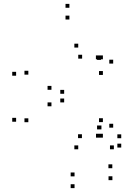

<svg xmlns="http://www.w3.org/2000/svg" viewBox="-20 -747 660 989"><path d="M502.5 -80.5V-100.5H482.5V-80.5ZM566.5 22V2H546.5V22ZM604.5 13V-7H584.5V13ZM604.5 -35V-55H584.5V-35ZM563 -89.5V-109.5H543V-89.5ZM563 -419.5V-439.5H543V-419.5ZM337.5 -707V-727H317.5V-707ZM63 -357V-377H43V-357ZM63 -120V-140H43V-120ZM364 222V202H344V222ZM559 181V161H539V181ZM558.5 119.5V99.5H538.5V119.5ZM364 161.5V141.5H344V161.5ZM126 -117.5V-137.5H106V-117.5ZM126 -362.5V-382.5H106V-362.5ZM337.5 -646.5V-666.5H317.5V-646.5ZM500 -438.5V-458.5H480V-438.5ZM500 -80.5V-100.5H480V-80.5ZM383 22V2H363V22ZM494.5 -38V-58H474.5V-38ZM510 -38V-58H490V-38ZM510 -118V-138H490V-118ZM402 -35.5V-55.5H382V-35.5ZM310.5 -219.5V-239.5H290.5V-219.5ZM310.5 -264V-284H290.5V-264ZM403 -445V-465H383V-445ZM510 -361V-381H490V-361ZM510 -441.5V-461.5H490V-441.5ZM494 -441.5V-461.5H474V-441.5ZM383 -502V-522H363V-502ZM245 -284.5V-304.5H225V-284.5ZM245 -199.5V-219.5H225V-199.5Z"/></svg>

Font: Monaspace Neon Dots Var
Style: Regular
Weight: 400
Designer: Riley Cran and the Lettermatic Team
Version: Version 1.100 (Monaspace Neon Dots)